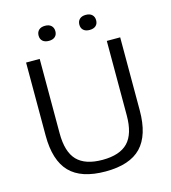

<svg xmlns="http://www.w3.org/2000/svg" viewBox="-132 -1028 1019 1144"><g transform="rotate(-15 377.0 -456.0)"><path d="M378 9.5Q228 9.5 157.5 -63.5Q87 -136.5 87 -289.5V-740H171V-281Q171 -166.5 221.2 -114.2Q271.5 -62 378 -62Q484.5 -62 534.8 -114.2Q585 -166.5 585 -281V-740H667.5V-289.5Q667.5 -136.5 597.5 -63.5Q527.5 9.5 378 9.5ZM503.5 -829.5Q479 -829.5 465.5 -841.8Q452 -854 452 -875.5Q452 -897 465.5 -909.8Q479 -922.5 503.5 -922.5Q528.5 -922.5 542 -909.8Q555.5 -897 555.5 -875.5Q555.5 -854 542 -841.8Q528.5 -829.5 503.5 -829.5ZM252.5 -829.5Q227.5 -829.5 214 -841.8Q200.5 -854 200.5 -875.5Q200.5 -897 214 -909.8Q227.5 -922.5 252.5 -922.5Q277 -922.5 290.5 -909.8Q304 -897 304 -875.5Q304 -854 290.5 -841.8Q277 -829.5 252.5 -829.5Z"/></g></svg>

Font: Encode Sans SmExp
Style: Regular
Weight: 400
Width: 6
Designer: Multiple Designers
Foundry: Impallari Type
Version: Version 3.002; ttfautohint (v1.8.3) -l 8 -r 50 -G 200 -x 14 